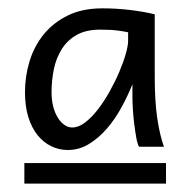

<svg xmlns="http://www.w3.org/2000/svg" viewBox="-20 -682 435 458"><path d="M219.2 -611.3Q185.5 -611.3 163.3 -598.9Q141.1 -586.4 127.7 -565.4Q114.3 -544.4 108.6 -517.6Q103 -490.7 103 -461.9Q103 -443.4 106.9 -428Q110.8 -412.6 117.7 -401.6Q124.5 -390.6 133.3 -384.3Q142.1 -377.9 152.3 -377.9Q167.5 -377.9 183.3 -390.1Q199.2 -402.3 213.9 -421.4Q228.5 -440.4 241.7 -464.1Q254.9 -487.8 264.6 -510.7Q274.4 -533.7 280 -553.5Q285.6 -573.2 285.6 -584.5V-605Q277.3 -606.9 261.2 -609.1Q245.1 -611.3 219.2 -611.3ZM295.9 -481Q285.2 -454.1 270 -426.3Q254.9 -398.4 235.4 -375.7Q215.8 -353 192.4 -338.6Q168.9 -324.2 142.1 -324.2Q120.6 -324.2 102.1 -333.3Q83.5 -342.3 69.6 -359.6Q55.7 -377 47.6 -402.6Q39.6 -428.2 39.6 -461.9Q39.6 -500 50.5 -535.9Q61.5 -571.8 84.2 -599.9Q106.9 -627.9 141.6 -645Q176.3 -662.1 224.1 -662.1Q257.8 -662.1 290.3 -658.2Q322.8 -654.3 349.1 -647.9V-500Q349.1 -439.9 355.2 -399.4Q361.3 -358.9 371.1 -332H311.5Q307.6 -339.4 304.9 -354.7Q302.2 -370.1 300 -387.7Q297.9 -405.3 296.9 -422.1Q295.9 -439 295.9 -449.2ZM38.1 -293H376V-244.1H38.1Z"/></svg>

Font: Andika APac
Style: Regular
Weight: 400
Designer: Victor Gaultney, Annie Olsen, Julie Remington, Don Collingsworth, Eric Hays, Becca Hirsbrunner
Foundry: SIL International
Version: Version 5.000